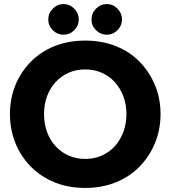

<svg xmlns="http://www.w3.org/2000/svg" viewBox="-20 -913 839 946"><path d="M400 13Q316 13 248 -15Q180 -43 131 -93Q82 -143 55.5 -209Q29 -275 29 -351Q29 -427 55.5 -492.5Q82 -558 131 -608Q180 -658 248 -685.5Q316 -713 400 -713Q483 -713 551.5 -685.5Q620 -658 668.5 -608Q717 -558 744 -492.5Q771 -427 771 -351Q771 -275 744 -209Q717 -143 668.5 -93Q620 -43 551.5 -15Q483 13 400 13ZM400 -130Q444 -130 481.5 -146.5Q519 -163 546 -193Q573 -223 588 -263.5Q603 -304 603 -351Q603 -398 588 -438Q573 -478 546 -508Q519 -538 481.5 -554.5Q444 -571 400 -571Q355 -571 318 -554.5Q281 -538 253.5 -508Q226 -478 211.5 -438Q197 -398 197 -351Q197 -304 211.5 -263.5Q226 -223 253.5 -193Q281 -163 318 -146.5Q355 -130 400 -130ZM506 -741.9Q475.4 -741.9 453.1 -764.2Q430.8 -786.5 430.8 -817.1Q430.8 -847.6 453.1 -870.3Q475.4 -893 506 -893Q536.5 -893 558.8 -870.3Q581.1 -847.6 581.1 -817.1Q581.1 -786.5 558.8 -764.2Q536.5 -741.9 506 -741.9ZM293 -741.9Q262.4 -741.9 240.1 -764.2Q217.8 -786.5 217.8 -817.1Q217.8 -847.6 240.1 -870.3Q262.4 -893 293 -893Q323.5 -893 345.8 -870.3Q368.1 -847.6 368.1 -817.1Q368.1 -786.5 345.8 -764.2Q323.5 -741.9 293 -741.9Z"/></svg>

Font: MuseoModerno SemiBold
Style: Bold
Weight: 700
Version: Version 1.001